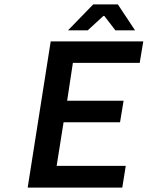

<svg xmlns="http://www.w3.org/2000/svg" viewBox="-20 -847 667 867"><path d="M287.1 -710 400.9 -827.1H512.2L589.8 -710H501L451.2 -774.9H446.8L376 -710ZM105 0 209 -660.2H627L610.8 -563H309.1L283.2 -392.1H538.1L522 -294.9H267.1L235.8 -98.1H547.9L532.2 0Z"/></svg>

Font: Office Code Pro Medium Italic
Style: Regular
Weight: 500
Italic angle: -9°
Designer: Nathan Rutzky & Paul D. Hunt
Foundry: Adobe Systems Incorporated
Version: Version 1.004;PS 001.004;hotconv 1.0.70;makeotf.lib2.5.58329